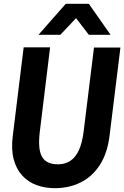

<svg xmlns="http://www.w3.org/2000/svg" viewBox="-20 -976 651 1006"><path d="M267.5 10Q215 10 170.8 -6.5Q126.5 -23 95.8 -57Q65 -91 51.5 -142.5Q38 -194 47 -264.5L104 -728H242.5L188.5 -285.5Q183 -240 185.8 -207.8Q188.5 -175.5 200 -155Q211.5 -134.5 232.5 -124.8Q253.5 -115 284 -115Q321 -115 348.2 -133Q375.5 -151 393 -188.5Q410.5 -226 418 -285.5L472.5 -727H611L554 -264.5Q542.5 -172 502.5 -110.8Q462.5 -49.5 401.8 -19.8Q341 10 267.5 10ZM181.5 -793.5 324.5 -956H445.5L559.5 -793.5H445.5L378.5 -881L296 -793.5Z"/></svg>

Font: Spline Sans Mono SemiBold
Style: Italic
Weight: 600
Italic angle: -4°
Monospace: yes
Version: Version 1.004